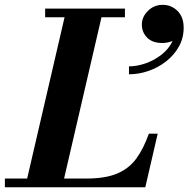

<svg xmlns="http://www.w3.org/2000/svg" viewBox="-68 -786 790 806"><path d="M527.5 -682.9Q527.5 -715.3 553.1 -740.5Q578.8 -765.7 614.8 -765.7Q651.2 -765.7 677.1 -740.3Q703 -714.9 703 -669.4Q703 -626.2 682.9 -590.4Q662.9 -554.6 629.6 -528.5Q596.3 -502.4 555.6 -488.3Q514.9 -474.1 473.4 -474.1V-507.4Q507.2 -507.4 543.7 -520.2Q580.1 -533 610.5 -556.9Q640.9 -580.7 656.6 -614Q635 -605.5 613 -605.5Q572 -605.5 549.7 -628Q527.5 -650.5 527.5 -682.9ZM542 0H-47.5V-36.5H46L203 -713.5H121.5V-750H456.5V-713.5H358L201 -36.5H295Q373.5 -36.5 423.2 -57.2Q473 -78 503.8 -119.8Q534.5 -161.5 557 -225H594Z"/></svg>

Font: Bodoni* 06pt
Style: Bold Italic
Weight: 700
Italic angle: -13°
Version: Version 2.3